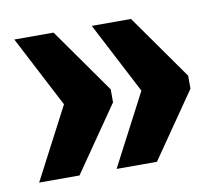

<svg xmlns="http://www.w3.org/2000/svg" viewBox="-54 -537 613 525"><g transform="rotate(-10 252.5 -274.5)"><path d="M15 -76 119 -275 16 -473H125L252 -293V-257L127 -76ZM230 -76 334 -275 231 -473H340L467 -293V-257L342 -76Z"/></g></svg>

Font: Arvo
Style: Bold
Weight: 700
Designer: Anton Koovit (Cyrillic Expansion: Cyreal)
Foundry: Anton Koovit, Yassin Baggar
Version: Version 3.000